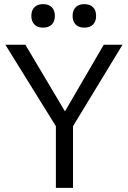

<svg xmlns="http://www.w3.org/2000/svg" viewBox="-20 -911 620 931"><path d="M431 -792Q416 -777 389 -777Q362 -777 347 -792Q332 -807 332 -834Q332 -861 347 -876Q362 -891 389 -891Q416 -891 431 -876Q446 -861 446 -834Q446 -807 431 -792ZM231 -792Q216 -777 189 -777Q162 -777 147 -792Q132 -807 132 -834Q132 -861 147 -876Q162 -891 189 -891Q216 -891 231 -876Q246 -861 246 -834Q246 -807 231 -792ZM251 0V-299L6 -694H103L295 -371L483 -694H574L334 -299V0Z"/></svg>

Font: Cantarell
Style: Regular
Weight: 400
Designer: Dave Crossland, Nikolaus Waxweiler, Florian Fecher, Jacques Le Bailly, Eben Sorkin, Alexei Vanyashin, Alexios Zavras, Em
Version: Version 0.303